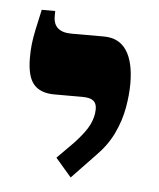

<svg xmlns="http://www.w3.org/2000/svg" viewBox="-40 -682 414 499"><g transform="rotate(5 167.5 -433.0)"><path d="M162.2 -219.5 120.9 -267.5 163.5 -310.5Q191.9 -340.9 201.8 -361.6Q211.7 -382.3 211.7 -402.1Q211.7 -417.3 202.9 -424Q194.2 -430.8 173.5 -430.8H101.8Q64.4 -430.8 47 -451.4Q29.6 -471.9 29.6 -520.2Q29.6 -539.3 31.4 -555.9Q33.3 -572.5 37.7 -593.7Q42 -614.9 49.4 -647H84.5V-632.6Q84.5 -612.4 96.5 -602.2Q108.4 -592 132.3 -592H216.2Q256 -592 275.7 -562.1Q295.5 -532.2 295.5 -475.9Q295.5 -445.9 289.3 -411.8Q283.1 -377.6 267.2 -344.4Q251.2 -311.1 222 -282Z"/></g></svg>

Font: Noto Serif Hebrew
Style: Regular
Weight: 400
Designer: Monotype Design Team
Foundry: Monotype Imaging Inc.
Version: Version 2.003